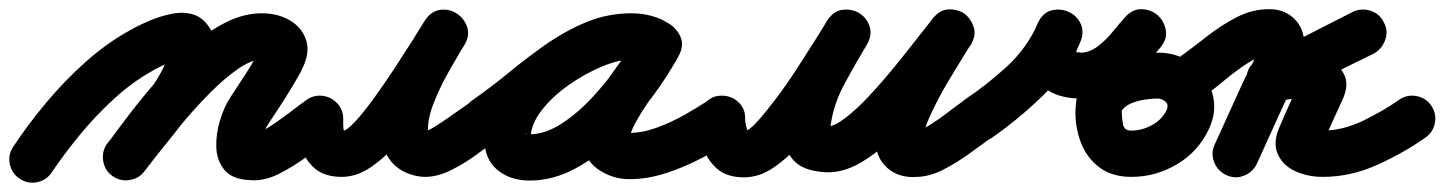

<svg xmlns="http://www.w3.org/2000/svg" viewBox="-71 -336 3152 419"><path d="M42 40Q31 57 10.5 61.5Q-10 66 -28 54Q-45 43 -49.5 22.5Q-54 2 -42 -16Q-11 -63 29 -111Q69 -159 115.5 -200.5Q162 -242 211 -269Q230 -280 254.5 -290.5Q279 -301 304.5 -306Q330 -311 352 -304Q374 -297 389 -271Q400 -253 399.5 -231.5Q399 -210 394 -191Q382 -149 356.5 -110Q331 -71 300.5 -33.5Q270 4 244 38Q244 38 244 38Q244 38 244 38Q232 54 211 57Q190 60 173 47Q157 35 154 14Q151 -7 164 -24Q185 -51 212.5 -84Q240 -117 264 -151.5Q288 -186 296 -217Q300 -229 300.5 -227.5Q301 -226 305 -218.5Q309 -211 323 -207Q325 -206 320 -206Q315 -206 313 -205Q306 -203 297 -199Q288 -195 278.5 -190.5Q269 -186 261 -181Q218 -157 178 -120.5Q138 -84 103.5 -42Q69 0 42 40Q42 40 42 40Q42 40 42 40ZM244 37Q232 54 211 57Q190 60 174 47Q157 35 154 14Q151 -7 164 -23Q184 -51 212 -87.5Q240 -124 273.5 -162.5Q307 -201 344.5 -234Q382 -267 421.5 -287Q461 -307 500 -307Q536 -307 562.5 -291Q589 -275 597.5 -247Q606 -219 587 -183Q587 -183 587 -183Q587 -182 587 -182Q571 -153 553 -124.5Q535 -96 516 -68Q506 -53 502 -37Q502 -34 502 -29Q502 -24 500 -28Q496 -37 487 -41Q484 -42 482 -43Q481 -43 479 -43Q491 -43 514 -57.5Q537 -72 560.5 -90Q584 -108 598 -118Q615 -130 635.5 -126.5Q656 -123 668 -106Q680 -89 676.5 -68.5Q673 -48 656 -36Q631 -18 600.5 4.5Q570 27 537.5 43.5Q505 60 473 57Q435 55 418.5 34.5Q402 14 401 -14.5Q400 -43 409 -73Q418 -103 432 -124Q449 -150 466 -176Q483 -202 497 -230Q497 -230 497 -229Q497 -229 497 -229Q500 -234 499 -230Q498 -226 499 -222Q502 -212 507 -209Q512 -206 512 -206Q512 -206 500 -206Q478 -206 449 -186Q420 -166 389 -135Q358 -104 329.5 -70Q301 -36 278.5 -7Q256 22 244 37Q244 37 244 37Q244 37 244 37Z M577 -77Q577 -98 591.5 -112.5Q606 -127 627 -127Q648 -127 663 -112.5Q678 -98 678 -77Q678 -70 678 -62.5Q678 -55 680 -48Q682 -42 677 -46Q672 -50 675 -50Q685 -50 703.5 -70Q722 -90 744.5 -121Q767 -152 789 -185.5Q811 -219 829 -247.5Q847 -276 856 -291Q870 -312 889.5 -314.5Q909 -317 925 -307Q941 -297 948 -278.5Q955 -260 942 -238Q928 -214 908.5 -180Q889 -146 875 -110Q861 -74 863 -44Q863 -44 859 -47.5Q855 -51 860 -50Q860 -50 858 -50Q857 -50 857 -50Q862 -50 876 -58.5Q890 -67 906.5 -78.5Q923 -90 938.5 -101Q954 -112 963 -118Q963 -118 963 -118Q963 -118 963 -118Q980 -130 1000.5 -126.5Q1021 -123 1033 -106Q1045 -89 1041.5 -68.5Q1038 -48 1021 -36Q999 -21 971.5 -0.5Q944 20 914 35Q884 50 857 50Q857 50 856 50Q854 50 854 50Q834 49 815.5 41Q797 33 783 17Q764 -7 761.5 -38.5Q759 -70 768.5 -105Q778 -140 793.5 -174.5Q809 -209 826 -239Q843 -269 856 -290Q868 -311 888 -313.5Q908 -316 925 -306Q941 -296 948 -277Q955 -258 942 -237Q926 -212 904 -175.5Q882 -139 855.5 -100Q829 -61 799 -26.5Q769 8 738 29Q707 50 675 50Q638 50 616.5 32Q595 14 586 -15.5Q577 -45 577 -77Q577 -77 577 -77Q577 -77 577 -77Z M949 -48Q937 -65 940.5 -86Q944 -107 961 -118Q1001 -146 1040.5 -178.5Q1080 -211 1122.5 -240.5Q1165 -270 1210.5 -288.5Q1256 -307 1308 -307Q1330 -307 1352 -301Q1374 -295 1392 -282Q1412 -268 1413.5 -248.5Q1415 -229 1405 -214Q1395 -198 1376.5 -191.5Q1358 -185 1338 -197Q1329 -202 1323 -204Q1317 -206 1306 -206Q1279 -206 1242 -190.5Q1205 -175 1169.5 -150Q1134 -125 1110.5 -94.5Q1087 -64 1087 -34Q1087 -30 1086.5 -32Q1086 -34 1085 -36Q1078 -46 1076 -44.5Q1074 -43 1085 -43Q1119 -43 1155 -66.5Q1191 -90 1223.5 -125.5Q1256 -161 1281.5 -198Q1307 -235 1322 -262Q1334 -284 1354 -287.5Q1374 -291 1390 -282Q1407 -273 1414.5 -254.5Q1422 -236 1410 -214Q1402 -198 1384.5 -173Q1367 -148 1348 -120Q1329 -92 1316 -68.5Q1303 -45 1303 -32Q1303 -33 1303 -35Q1302 -38 1300 -40Q1299 -43 1296 -45Q1293 -47 1296 -46Q1299 -46 1303 -46Q1331 -46 1362.5 -57.5Q1394 -69 1424 -86Q1454 -103 1476 -118Q1493 -130 1513.5 -126.5Q1534 -123 1546 -106Q1558 -89 1554.5 -68.5Q1551 -48 1534 -36Q1503 -14 1464 7Q1425 28 1383.5 41.5Q1342 55 1303 55Q1265 55 1233.5 33Q1202 11 1202 -32Q1202 -71 1224 -111Q1246 -151 1274.5 -189.5Q1303 -228 1322 -262Q1334 -284 1354 -287.5Q1374 -291 1390 -282Q1407 -273 1414.5 -254.5Q1422 -236 1410 -214Q1388 -173 1353.5 -126Q1319 -79 1276.5 -37Q1234 5 1185 31.5Q1136 58 1085 58Q1042 58 1014 34.5Q986 11 986 -34Q986 -76 1006.5 -115.5Q1027 -155 1061 -189.5Q1095 -224 1137.5 -250.5Q1180 -277 1223.5 -292Q1267 -307 1306 -307Q1351 -307 1388 -285Q1409 -273 1410.5 -253Q1412 -233 1401 -216Q1391 -200 1372 -193Q1353 -186 1334 -200Q1328 -204 1321 -205Q1314 -206 1308 -206Q1268 -206 1230 -188Q1192 -170 1155.5 -142.5Q1119 -115 1084.5 -86Q1050 -57 1019 -36Q1002 -24 981 -27.5Q960 -31 949 -48Z M1455 -77Q1455 -98 1469.5 -113Q1484 -128 1505 -127Q1526 -127 1541 -112.5Q1556 -98 1555 -77Q1555 -69 1558.5 -56Q1562 -43 1556 -48Q1554 -49 1551.5 -49.5Q1549 -50 1553 -50Q1563 -50 1581.5 -70.5Q1600 -91 1623 -121.5Q1646 -152 1668 -186Q1690 -220 1708 -248.5Q1726 -277 1734 -291Q1748 -312 1767.5 -314.5Q1787 -317 1803 -308Q1820 -298 1826.5 -279Q1833 -260 1821 -239Q1798 -201 1773 -155Q1748 -109 1742 -64Q1741 -61 1742 -56Q1743 -51 1741 -53Q1738 -56 1735 -58.5Q1732 -61 1738 -60Q1738 -60 1736 -60Q1735 -60 1735 -60Q1751 -61 1775 -79.5Q1799 -98 1826.5 -127.5Q1854 -157 1880.5 -189.5Q1907 -222 1929.5 -251Q1952 -280 1965 -296Q1980 -315 1999.5 -315.5Q2019 -316 2034 -306Q2048 -295 2054 -276.5Q2060 -258 2047 -238Q2022 -198 1998 -158Q1974 -118 1955 -75Q1951 -65 1947 -53.5Q1943 -42 1941 -31Q1941 -29 1940.5 -31.5Q1940 -34 1940 -35Q1939 -37 1938 -38.5Q1937 -40 1935 -42Q1933 -45 1927 -47.5Q1921 -50 1925 -50Q1939 -51 1959.5 -64Q1980 -77 2000.5 -93Q2021 -109 2035 -118Q2035 -118 2035 -118Q2035 -118 2035 -118Q2052 -130 2072.5 -126.5Q2093 -123 2105 -106Q2117 -89 2113.5 -68.5Q2110 -48 2093 -36Q2071 -20 2044 -0.5Q2017 19 1988 34Q1959 49 1931 50Q1910 52 1891 45.5Q1872 39 1858 23Q1839 1 1840.5 -31.5Q1842 -64 1856 -101.5Q1870 -139 1890 -175.5Q1910 -212 1930 -242.5Q1950 -273 1961 -291Q1974 -311 1994 -311.5Q2014 -312 2030 -301Q2046 -289 2052 -270Q2058 -251 2044 -233Q2023 -207 1996 -172Q1969 -137 1938 -100Q1907 -63 1873 -31Q1839 1 1804.5 20.5Q1770 40 1736 40Q1736 40 1734 40Q1733 40 1733 40Q1687 38 1665.5 18.5Q1644 -1 1641 -32.5Q1638 -64 1647.5 -100.5Q1657 -137 1673 -173.5Q1689 -210 1706 -241Q1723 -272 1734 -290Q1747 -312 1767 -314.5Q1787 -317 1803 -307Q1819 -297 1826 -278Q1833 -259 1820 -238Q1804 -212 1782.5 -175.5Q1761 -139 1735 -99.5Q1709 -60 1679 -26Q1649 8 1617.5 29.5Q1586 51 1553 51Q1515 51 1493.5 32Q1472 13 1463 -16Q1454 -45 1455 -77Q1455 -77 1455 -77Q1455 -77 1455 -77Z M2022 -48Q2011 -65 2014.5 -86Q2018 -107 2035 -119Q2083 -151 2126.5 -191Q2170 -231 2194 -285Q2204 -308 2223.5 -312.5Q2243 -317 2261 -309Q2278 -301 2287 -283Q2296 -265 2286 -243Q2283 -236 2280 -229.5Q2277 -223 2276 -215Q2276 -214 2272 -219Q2268 -224 2269 -224Q2274 -222 2279 -222Q2284 -222 2289 -221Q2289 -221 2289 -221Q2289 -221 2289 -221Q2308 -222 2325.5 -235.5Q2343 -249 2357.5 -267Q2372 -285 2384 -298Q2401 -317 2421 -316Q2441 -315 2455 -303Q2469 -291 2473 -271Q2477 -251 2461 -232Q2444 -212 2425 -190Q2406 -168 2392 -144Q2378 -120 2377 -92Q2377 -92 2377 -92Q2377 -92 2377 -92Q2377 -80 2379.5 -65.5Q2382 -51 2398 -51Q2421 -51 2443 -63Q2465 -75 2475 -96Q2480 -108 2472 -114.5Q2464 -121 2455 -121Q2455 -121 2454.5 -121Q2454 -121 2454 -121Q2454 -121 2454 -121Q2454 -121 2454 -121Q2443 -121 2426.5 -118.5Q2410 -116 2395.5 -109.5Q2381 -103 2375 -91Q2375 -91 2375 -91Q2375 -91 2375 -91Q2366 -72 2346.5 -65Q2327 -58 2308 -68Q2289 -77 2282 -96.5Q2275 -116 2285 -135Q2300 -166 2327.5 -185.5Q2355 -205 2388.5 -213.5Q2422 -222 2455 -221Q2455 -221 2454.5 -221Q2454 -221 2454 -221Q2454 -221 2454 -221Q2454 -221 2454 -221Q2498 -222 2530.5 -197Q2563 -172 2574.5 -133Q2586 -94 2567 -54Q2544 -5 2497.5 22.5Q2451 50 2398 50Q2356 50 2328.5 29.5Q2301 9 2288 -24.5Q2275 -58 2276 -96Q2276 -96 2276 -96Q2276 -96 2276 -96Q2278 -138 2294 -172Q2310 -206 2334 -236.5Q2358 -267 2383 -297Q2399 -316 2419.5 -315Q2440 -314 2454 -302Q2469 -289 2472.5 -269.5Q2476 -250 2460 -231Q2436 -204 2411.5 -179Q2387 -154 2357.5 -137.5Q2328 -121 2289 -121Q2289 -121 2289 -121Q2289 -121 2289 -121Q2237 -121 2209 -144Q2181 -167 2177 -204.5Q2173 -242 2194 -286Q2205 -309 2224.5 -313.5Q2244 -318 2261 -310Q2278 -303 2287 -285Q2296 -267 2286 -244Q2256 -177 2204 -126.5Q2152 -76 2093 -35Q2076 -24 2055 -27.5Q2034 -31 2022 -48Z M2492 -142Q2480 -159 2483.5 -179.5Q2487 -200 2504 -212Q2533 -233 2563.5 -257Q2594 -281 2628 -298.5Q2662 -316 2699 -316Q2732 -316 2753.5 -295Q2775 -274 2775 -241Q2775 -207 2760.5 -174Q2746 -141 2732 -111Q2717 -78 2702 -45Q2687 -12 2672 21Q2672 21 2672 21Q2672 21 2672 21Q2663 40 2643.5 47.5Q2624 55 2605 46Q2586 37 2578.5 17.5Q2571 -2 2580 -21Q2595 -54 2610 -87Q2625 -120 2640 -153Q2649 -172 2661.5 -196Q2674 -220 2674 -241Q2674 -240 2674 -240Q2675 -228 2686 -220Q2690 -217 2694 -216Q2695 -215 2697 -215Q2698 -215 2699 -215Q2678 -215 2653 -199Q2628 -183 2604 -163Q2580 -143 2562 -130Q2545 -118 2524.5 -121.5Q2504 -125 2492 -142ZM2881 -310Q2900 -319 2920 -312.5Q2940 -306 2949 -287Q2959 -269 2952 -249Q2945 -229 2927 -219Q2875 -194 2824 -168Q2773 -142 2722 -116Q2701 -106 2684 -116.5Q2667 -127 2660 -145Q2653 -164 2657.5 -183.5Q2662 -203 2684 -209Q2705 -216 2726 -219Q2747 -222 2769 -221Q2769 -221 2767 -221Q2766 -221 2766 -221Q2794 -222 2821.5 -210Q2849 -198 2861.5 -175Q2874 -152 2859 -119Q2859 -119 2859 -119Q2859 -119 2859 -119Q2848 -95 2837 -71Q2826 -47 2816 -23Q2816 -23 2815 -23Q2815 -23 2815 -23Q2814 -20 2814 -27Q2814 -34 2812 -38Q2809 -43 2802.5 -47.5Q2796 -52 2802 -51Q2807 -51 2816 -51Q2859 -51 2903.5 -72.5Q2948 -94 2982 -118Q2982 -118 2982 -118Q2982 -118 2982 -118Q2999 -130 3019.5 -126.5Q3040 -123 3052 -106Q3064 -89 3060.5 -68.5Q3057 -48 3040 -36Q2992 -2 2934 24Q2876 50 2816 50Q2782 50 2754.5 37Q2727 24 2716.5 -2Q2706 -28 2724 -65Q2724 -65 2724 -65Q2724 -65 2724 -65Q2734 -89 2745 -113Q2756 -137 2767 -161Q2767 -161 2767 -161Q2767 -161 2767 -161Q2769 -164 2767.5 -161.5Q2766 -159 2765 -155Q2764 -147 2765 -140Q2768 -129 2774 -125Q2780 -121 2780.5 -121Q2781 -121 2768 -121Q2768 -121 2767 -121Q2765 -121 2765 -121Q2752 -121 2739.5 -119Q2727 -117 2714 -113Q2692 -106 2675.5 -116Q2659 -126 2652 -142Q2646 -159 2651 -177.5Q2656 -196 2676 -206Q2728 -232 2779 -258Q2830 -284 2881 -310Q2881 -310 2881 -310Q2881 -310 2881 -310Z"/></svg>

Font: FRB American Cursive Ultra
Style: Bold Italic
Weight: 1000
Italic angle: -25°
Version: Version 2.0;Modular Font Editor K font №1